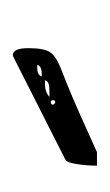

<svg xmlns="http://www.w3.org/2000/svg" viewBox="44 -789 171 299"><g transform="rotate(-90 129.5 -639.5)"><path d="M172 -630Q132 -615 71 -587L42 -574H21Q21 -590 23.5 -605.5Q26 -621 30 -623L190 -704L193 -705Q204 -705 204 -681Q204 -657 198 -647.5Q192 -638 172 -630ZM173 -667Q162 -667 160 -660H164Q176 -660 178 -667ZM148 -655Q136 -655 128 -648H137Q145 -648 149 -649.5Q153 -651 154 -655ZM120 -639Q123 -639 123 -642Q123 -646 120 -646Q116 -646 116 -642Q118 -639 120 -639Z"/></g></svg>

Font: Cabin Sketch
Style: Regular
Weight: 400
Version: Version 1.100